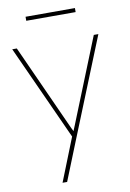

<svg xmlns="http://www.w3.org/2000/svg" viewBox="-99 -745 699 1034"><g transform="rotate(-10 250.5 -227.5)"><path d="M157 230 252 -9 257 7 15 -525H40L252 -57Q260 -41 262.5 -35.5Q265 -30 267 -25L258 -20Q262 -31 266.5 -41.5Q271 -52 275 -62L461 -525H486L269 13L182 230ZM116 -663V-685H386V-663Z"/></g></svg>

Font: Lexend Deca Thin
Style: Regular
Weight: 250
Designer: Bonnie Shaver-Troup, Thomas Jockin
Foundry: Lexend
Version: Version 1.007